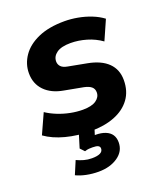

<svg xmlns="http://www.w3.org/2000/svg" viewBox="-130 -590 752 875"><g transform="rotate(-20 246.0 -152.0)"><path d="M228 11Q164 11 107 -4Q50 -19 11 -47L55 -144Q79 -128 108 -116.5Q137 -105 167.5 -99Q198 -93 227 -93Q270 -93 291.5 -108Q313 -123 313 -146Q313 -163 301.5 -173Q290 -183 266 -188L175 -205Q117 -215 84.5 -248.5Q52 -282 52 -333Q52 -378 78.5 -416.5Q105 -455 157 -478Q209 -501 285 -501Q316 -501 349 -495Q382 -489 412.5 -477Q443 -465 467 -447L425 -352Q393 -375 354 -386.5Q315 -398 277 -398Q232 -398 209.5 -382Q187 -366 187 -341Q187 -327 196.5 -316.5Q206 -306 228 -302L318 -285Q382 -273 415 -240.5Q448 -208 448 -157Q448 -103 420.5 -65.5Q393 -28 343.5 -8.5Q294 11 228 11ZM198 197Q167 197 138.5 191Q110 185 90 175L117 111Q134 119 152 124Q170 129 190 129Q217 129 230.5 122Q244 115 244 101Q244 92 236 87.5Q228 83 209 83Q201 83 192 83.5Q183 84 171 88L152 68L179 -20H255L231 56L195 42Q207 38 219 36Q231 34 241 34Q269 34 289 42Q309 50 319 65Q329 80 329 102Q329 145 291.5 171Q254 197 198 197Z"/></g></svg>

Font: Nunito Sans 12pt ExtraBold
Style: Italic
Weight: 800
Italic angle: -9°
Designer: Vernon Adams
Foundry: Vernon Adams
Version: Version 3.101;gftools[0.9.27]